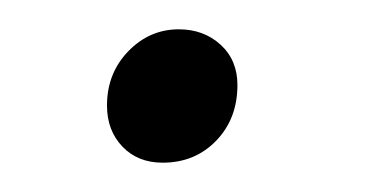

<svg xmlns="http://www.w3.org/2000/svg" viewBox="-20 -116 261 131"><path d="M53 -44Q53 -66 67.5 -81Q82 -96 102 -96Q119 -96 130.5 -85.5Q142 -75 142 -58Q142 -35 127.5 -20Q113 -5 91 -5Q74 -5 63.5 -16Q53 -27 53 -44Z"/></svg>

Font: Barlow Semi Condensed ExLight
Style: Italic
Weight: 275
Width: 4
Italic angle: -7°
Designer: Jeremy Tribby
Foundry: Tribby Type
Version: Version 1.408